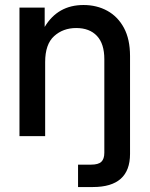

<svg xmlns="http://www.w3.org/2000/svg" viewBox="-20 -546 600 770"><path d="M293 204.1V114.3H345.2Q374.5 114.3 386.5 102.8Q398.4 91.3 398.4 66.4V-308.6Q398.4 -370.6 368.7 -402.1Q338.9 -433.6 285.6 -433.6Q232.9 -433.6 197 -401.1Q161.1 -368.7 161.1 -296.9V0H58.1V-515.6H159.2V-438Q211.9 -525.9 314.9 -525.9Q368.2 -525.9 410.4 -502.7Q452.6 -479.5 477.1 -434.1Q501.5 -388.7 501.5 -321.3V71.3Q501.5 204.1 352.5 204.1Z"/></svg>

Font: Inter Display Medium
Style: Regular
Weight: 500
Designer: Rasmus Andersson
Foundry: rsms
Version: Version 4.001;git-9221beed3